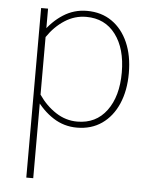

<svg xmlns="http://www.w3.org/2000/svg" viewBox="-52 -531 631 808"><g transform="rotate(5 263.5 -127.5)"><path d="M89.4 -483.4V232.9H118.7V-391.6V-483.4ZM481 -242.2Q481 -316.4 456.8 -371.6Q432.6 -426.8 388.4 -457.5Q344.2 -488.3 283.2 -488.3Q228.5 -488.3 183.1 -459.2Q137.7 -430.2 103.5 -380.4L119.1 -363.8Q149.4 -408.7 191.4 -435.8Q233.4 -462.9 282.2 -462.9Q361.3 -462.9 406.2 -403.1Q451.2 -343.3 451.2 -242.7Q451.2 -141.6 406.2 -81.1Q361.3 -20.5 282.2 -20.5Q233.4 -20.5 191.4 -47.9Q149.4 -75.2 119.1 -119.6L103.5 -103Q137.7 -53.2 182.9 -24.2Q228 4.9 282.7 4.9Q343.8 4.9 388.2 -26.1Q432.6 -57.1 456.8 -112.8Q481 -168.5 481 -242.2Z"/></g></svg>

Font: Estedad-FD VF
Style: Regular
Weight: 100
Designer: Amin Abedi
Version: Version 7.3